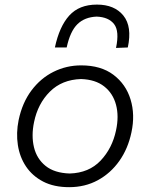

<svg xmlns="http://www.w3.org/2000/svg" viewBox="-20 -784 637 815"><path d="M273.5 10.5Q209 10.5 163.2 -13.2Q117.5 -37 90.5 -77.2Q63.5 -117.5 55.8 -168.5Q48 -219.5 59 -274Q74.5 -348 113.5 -400Q152.5 -452 207.2 -479.2Q262 -506.5 324.5 -506.5Q408.5 -506.5 461.5 -466.5Q514.5 -426.5 534.2 -361.8Q554 -297 538 -222.5Q523.5 -153 486.5 -100.8Q449.5 -48.5 395.2 -19Q341 10.5 273.5 10.5ZM276 -47.5Q357.5 -50 407 -102.2Q456.5 -154.5 472.5 -230.5Q485.5 -290.5 472.5 -339.2Q459.5 -388 422.2 -417.2Q385 -446.5 324 -448.5Q243 -446 191.8 -395Q140.5 -344 124.5 -265.5Q112.5 -208 124.2 -159Q136 -110 173.5 -79.8Q211 -49.5 276 -47.5ZM472.5 -580.5Q487.5 -652 464.2 -681.8Q441 -711.5 390.5 -713.5Q339.5 -711.5 308.8 -681.5Q278 -651.5 263 -582.5H213Q232 -671.5 274 -718Q316 -764.5 391.5 -764.5Q466 -764.5 503.8 -717.8Q541.5 -671 522.5 -582.5Z"/></svg>

Font: Commissioner Flair Light
Style: Italic
Weight: 300
Italic angle: -12°
Designer: Kostas Bartsokas
Foundry: Kostas Bartsokas
Version: Version 1.000; ttfautohint (v1.8.3)